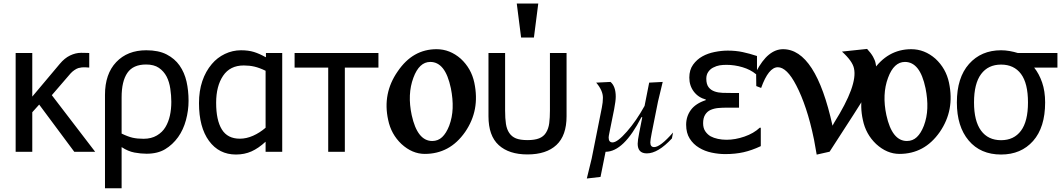

<svg xmlns="http://www.w3.org/2000/svg" viewBox="-20 -838 5858 1060"><path d="M505.4 0H390.1L196.3 -260.7L158.2 -218.3V0H66.4V-545.4H158.2V-304.7L310.1 -485.4Q336.4 -517.1 366.9 -531.7Q397.5 -546.4 427.7 -546.4Q440.4 -546.4 455.1 -545.9Q469.7 -545.4 472.7 -545.4V-465.3H467.3Q460 -466.3 452.1 -466.3Q444.3 -466.3 440.4 -466.3Q438 -466.3 431.2 -465.8Q424.3 -465.3 413.1 -462.4Q402.3 -459 390.4 -450.7Q378.4 -442.4 369.6 -432.6L266.1 -312.5Z M971.2 -476.6Q998.5 -437.5 1009.8 -387.7Q1021 -337.9 1021 -281.7Q1021 -228 1006.6 -174.8Q992.2 -121.6 963.4 -81.1Q933.1 -39.1 891.6 -14.2Q850.1 10.7 789.1 10.7Q757.8 10.7 722.4 4.2Q687 -2.4 651.4 -25.9V201.2H559.6V-314.5Q559.6 -429.7 621.6 -495.1Q683.6 -560.5 787.6 -560.5Q855.5 -560.5 900.1 -537.4Q944.8 -514.2 971.2 -476.6ZM893.6 -136.7Q910.2 -164.6 918 -199.7Q925.8 -234.9 925.8 -275.9Q925.8 -310.5 920.2 -348.4Q914.6 -386.2 899.9 -415Q884.3 -444.8 857.2 -463.4Q830.1 -481.9 786.6 -481.9Q714.8 -481.9 683.1 -435.5Q651.4 -389.2 651.4 -300.8V-100.6Q686.5 -83.5 712.4 -77.6Q738.3 -71.8 772.5 -71.8Q815.4 -71.8 846.2 -90.1Q877 -108.4 893.6 -136.7Z M1538.1 0H1446.3V-55.7Q1407.2 -19.5 1368.4 -2.2Q1329.6 15.1 1282.7 15.1Q1189 15.1 1133.8 -60.3Q1078.6 -135.7 1078.6 -268.6Q1078.6 -335.9 1096.9 -390.1Q1115.2 -444.3 1149.4 -484.4Q1179.2 -520 1221.7 -540.3Q1264.2 -560.5 1310.5 -560.5Q1351.6 -560.5 1382.1 -551Q1412.6 -541.5 1446.3 -522.5H1448.2V-545.4H1538.1ZM1446.3 -132.8V-447.3Q1412.1 -463.9 1384.8 -470.2Q1357.4 -476.6 1325.7 -476.6Q1250 -476.6 1211.7 -419.7Q1173.3 -362.8 1173.3 -270.5Q1173.3 -174.3 1204.8 -123.3Q1236.3 -72.3 1304.2 -72.3Q1340.3 -72.3 1377.2 -88.6Q1414.1 -105 1446.3 -132.8Z M2069.3 -464.8H1883.8V0H1792V-464.8H1606.4V-545.4H2069.3Z M2325.2 11.7Q2255.9 11.7 2196.3 -43Q2139.2 -97.2 2123 -175.8Q2090.8 -321.8 2175.3 -443.4Q2217.8 -505.9 2271.2 -536.1Q2324.7 -566.4 2390.1 -566.4Q2463.9 -566.4 2523.9 -513.7Q2582 -460 2598.6 -381.8Q2614.7 -304.7 2602.1 -237.3Q2589.4 -169.9 2547.9 -109.4Q2504.9 -47.9 2449.2 -18.1Q2393.6 11.7 2325.2 11.7ZM2366.2 -59.6Q2398.4 -59.6 2421.1 -81.1Q2443.8 -102.5 2460 -144Q2477.1 -189.5 2479 -240.5Q2481 -291.5 2469.2 -350.6Q2453.6 -424.8 2425.3 -460.4Q2397 -496.1 2355.5 -496.1Q2294.4 -496.1 2262.2 -408.7Q2245.1 -362.8 2242.9 -311.3Q2240.7 -259.8 2252.9 -202.6Q2284.2 -59.6 2366.2 -59.6Z M3107.9 -196.3Q3107.9 -89.8 3052 -37.6Q2996.1 14.6 2892.1 14.6Q2790 14.6 2733.4 -36.9Q2676.8 -88.4 2676.8 -196.3V-545.4H2768.6V-227.5Q2768.6 -184.1 2773.2 -154.1Q2777.8 -124 2791.5 -104Q2805.2 -83.5 2828.6 -74Q2852.1 -64.5 2892.6 -64.5Q2931.6 -64.5 2956.3 -74.2Q2981 -84 2994.1 -105Q3008.3 -127.4 3012.2 -158Q3016.1 -188.5 3016.1 -227.5V-545.4H3107.9ZM2951.7 -818.4 2927.7 -630.9H2856.9L2833 -818.4Z M3219.7 147.5 3246.6 37.1 3302.7 -244.1Q3308.6 -273.4 3308.6 -298.3Q3308.6 -338.4 3271.5 -381.8L3350.6 -385.7Q3379.4 -361.3 3379.4 -304.2Q3379.4 -281.2 3370.6 -234.9L3344.2 -104Q3340.3 -85.9 3340.3 -78.6Q3340.3 -51.8 3361.8 -51.8Q3388.7 -51.8 3441.2 -111.8Q3493.7 -171.9 3538.6 -253.4L3564 -381.8L3638.7 -385.7L3612.8 -277.8L3578.1 -104Q3570.3 -64.5 3570.3 -51.8Q3570.3 -25.9 3591.3 -25.9Q3625.5 -25.9 3695.8 -106.4L3689.5 -73.7Q3612.8 8.8 3551.3 8.8Q3500.5 8.8 3500.5 -44.4Q3500.5 -62.5 3508.8 -104L3525.9 -190.9H3521Q3423.3 0 3323.2 0L3295.4 138.7Z M4180.2 -31.2Q4130.4 -7.8 4085 2.4Q4039.6 12.7 3983.4 12.7Q3947.3 12.7 3908.9 4.6Q3870.6 -3.4 3839.4 -22.5Q3807.6 -41.5 3787.8 -72.8Q3768.1 -104 3768.1 -149.4Q3768.1 -195.3 3794.2 -231Q3820.3 -266.6 3876.5 -285.2V-288.6Q3835 -299.8 3810.3 -332.5Q3785.6 -365.2 3785.6 -409.7Q3785.6 -452.1 3806.4 -481Q3827.1 -509.8 3857.9 -526.9Q3887.7 -543.5 3925.5 -551Q3963.4 -558.6 3997.6 -558.6Q4042.5 -558.6 4080.1 -550.5Q4117.7 -542.5 4159.2 -528.8V-428.7H4153.3Q4123.5 -453.6 4079.6 -466.8Q4035.6 -480 3990.7 -480Q3970.2 -480 3953.1 -477.3Q3936 -474.6 3917 -464.8Q3901.4 -457 3890.4 -441.4Q3879.4 -425.8 3879.4 -403.3Q3879.4 -373.5 3891.8 -356.9Q3904.3 -340.3 3925.8 -333Q3945.3 -326.2 3969.7 -325.4Q3994.1 -324.7 4016.6 -324.7H4060.1V-243.7H3995.6Q3968.3 -243.7 3945.6 -241.7Q3922.9 -239.7 3902.8 -231Q3884.3 -222.7 3873 -204.6Q3861.8 -186.5 3861.8 -157.7Q3861.8 -130.4 3874 -112.8Q3886.2 -95.2 3903.3 -85.4Q3920.4 -76.2 3943.4 -71.3Q3966.3 -66.4 3991.2 -66.4Q4039.1 -66.4 4090.1 -84Q4141.1 -101.6 4174.3 -132.8H4180.2Z M4488.8 15.6 4473.6 -69.8V-69.3Q4454.1 -164.1 4429.4 -237.8Q4404.8 -311.5 4376.5 -365.7Q4350.1 -417 4324.5 -441.9Q4298.8 -466.8 4274.4 -466.8Q4223.1 -466.8 4182.1 -352.5L4155.3 -362.8L4154.3 -441.9Q4187.5 -505.4 4224.6 -535.9Q4261.7 -566.4 4303.2 -566.4Q4483.4 -566.4 4576.2 -144L4585 -160.2Q4650.9 -265.1 4678 -339.6Q4705.1 -414.1 4694.8 -460Q4687 -500 4628.4 -553.2L4767.1 -567.9Q4788.6 -544.9 4799.8 -524.9Q4811 -504.9 4814 -488.8Q4824.7 -441.9 4800.8 -387.7Q4788.6 -363.3 4762.2 -317.9Q4735.8 -272.5 4693.8 -207.5L4560.1 -0.5Z M4945.8 11.7Q4876.5 11.7 4816.9 -43Q4759.8 -97.2 4743.7 -175.8Q4711.4 -321.8 4795.9 -443.4Q4838.4 -505.9 4891.8 -536.1Q4945.3 -566.4 5010.7 -566.4Q5084.5 -566.4 5144.5 -513.7Q5202.6 -460 5219.2 -381.8Q5235.4 -304.7 5222.7 -237.3Q5210 -169.9 5168.5 -109.4Q5125.5 -47.9 5069.8 -18.1Q5014.2 11.7 4945.8 11.7ZM4986.8 -59.6Q5019 -59.6 5041.7 -81.1Q5064.5 -102.5 5080.6 -144Q5097.7 -189.5 5099.6 -240.5Q5101.6 -291.5 5089.8 -350.6Q5074.2 -424.8 5045.9 -460.4Q5017.6 -496.1 4976.1 -496.1Q4915 -496.1 4882.8 -408.7Q4865.7 -362.8 4863.5 -311.3Q4861.3 -259.8 4873.5 -202.6Q4904.8 -59.6 4986.8 -59.6Z M5817.9 -464.8H5689.5Q5716.8 -430.7 5733.4 -382.6Q5750 -334.5 5750 -272.5Q5750 -134.8 5683.6 -59.8Q5617.2 15.1 5506.8 15.1Q5393.1 15.1 5327.9 -62.3Q5262.7 -139.6 5262.7 -272.5Q5262.7 -409.2 5329.8 -484.9Q5397 -560.5 5506.8 -560.5Q5530.3 -560.5 5554.4 -556.2Q5578.6 -551.8 5599.1 -545.4H5817.9ZM5655.3 -272.5Q5655.3 -378.4 5616.7 -429.9Q5578.1 -481.4 5506.8 -481.4Q5435.5 -481.4 5396.5 -429Q5357.4 -376.5 5357.4 -272.5Q5357.4 -169.9 5396.2 -116.9Q5435.1 -64 5506.8 -64Q5577.6 -64 5616.5 -116Q5655.3 -168 5655.3 -272.5Z"/></svg>

Font: IranNastaliq
Style: Regular
Weight: 400
Designer: Hossein Zahedi
Version: Version 1.5